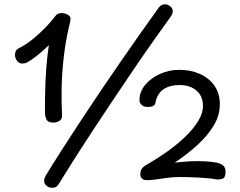

<svg xmlns="http://www.w3.org/2000/svg" viewBox="-20 -848 1136 910"><path d="M727 -804Q738 -823 753 -826.5Q768 -830 781 -822Q796 -813 798.5 -800Q801 -787 789 -769Q755 -722 711.5 -660.5Q668 -599 620 -528.5Q572 -458 522.5 -384Q473 -310 425.5 -238Q378 -166 336 -100Q294 -34 261 20Q251 39 236 41.5Q221 44 207 37Q177 18 197 -16Q231 -72 274 -139Q317 -206 365 -279Q413 -352 463 -426Q513 -500 561 -569Q609 -638 651.5 -698.5Q694 -759 727 -804ZM104 -550Q101 -549 96.5 -548Q92 -547 84 -547Q75 -547 67.5 -553Q60 -559 55.5 -568.5Q51 -578 51 -586Q51 -597 54.5 -605.5Q58 -614 74 -622Q105 -638 136.5 -663.5Q168 -689 196.5 -718.5Q225 -748 244 -774Q249 -780 255.5 -783Q262 -786 272 -786Q287 -786 300.5 -778.5Q314 -771 314 -761Q314 -746 307 -721Q290 -649 281.5 -571.5Q273 -494 272 -424.5Q271 -355 274 -306Q276 -285 263 -276Q250 -267 233 -267Q207 -267 200 -282.5Q193 -298 193 -316Q193 -396 195.5 -459.5Q198 -523 204.5 -581Q211 -639 223 -701L244 -666Q225 -647 202 -625Q179 -603 154 -583Q129 -563 104 -550ZM641 -373Q641 -413 668 -445.5Q695 -478 738 -497.5Q781 -517 829 -517Q884 -517 927.5 -497.5Q971 -478 996.5 -441.5Q1022 -405 1022 -354Q1022 -302 993.5 -254Q965 -206 917 -162Q869 -118 808 -77Q848 -82 883 -83.5Q918 -85 949.5 -83.5Q981 -82 1008 -77Q1023 -74 1036 -65Q1049 -56 1049 -33Q1049 -5 1033.5 -0.5Q1018 4 1004 2Q990 -1 968 -3Q946 -5 920.5 -6.5Q895 -8 872 -8.5Q849 -9 832 -9Q801 -9 772 -5Q743 -1 719 2.5Q695 6 675 6Q662 6 653.5 -1.5Q645 -9 645 -21Q645 -38 651.5 -47.5Q658 -57 668 -63Q719 -92 767.5 -126Q816 -160 855.5 -197.5Q895 -235 918.5 -273Q942 -311 942 -346Q942 -392 911.5 -418.5Q881 -445 830 -445Q786 -445 756.5 -426Q727 -407 717 -364Q716 -352 707 -346.5Q698 -341 680 -341Q662 -341 651.5 -350.5Q641 -360 641 -373Z"/></svg>

Font: Playpen Sans Hebrew
Style: Regular
Weight: 400
Designer: Tom Grace, Laura Meseguer, Veronika Burian, José Scaglione
Foundry: TypeTogether
Version: Version 2.000